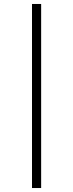

<svg xmlns="http://www.w3.org/2000/svg" viewBox="-20 -751 368 966"><path d="M141 195V-731H187V195Z"/></svg>

Font: Piazzolla 24pt
Style: Regular
Weight: 400
Designer: Juan Pablo del Peral
Foundry: Huerta Tipografica
Version: Version 2.005